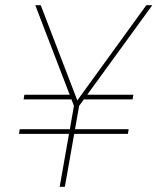

<svg xmlns="http://www.w3.org/2000/svg" viewBox="-20 -720 607 740"><path d="M53 -204 56 -222H476L473 -204ZM267 -337H71L74 -355H257ZM289 -337 309 -355H494L491 -337ZM210 0 265 -312 116 -700H137L278 -333L544 -700H567L285 -312L230 0Z"/></svg>

Font: DM Sans 11pt Thin
Style: Italic
Weight: 250
Italic angle: -10°
Version: Version 4.004;gftools[0.9.30]